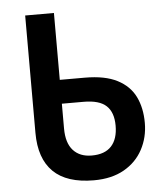

<svg xmlns="http://www.w3.org/2000/svg" viewBox="-52 -760 704 818"><g transform="rotate(-5 300.0 -351.5)"><path d="M317 11Q201 11 143.5 -45.5Q86 -102 86 -212V-714H209V-428H316Q402 -428 454.5 -401Q507 -374 530.5 -326Q554 -278 554 -214Q554 -152 526.5 -100.5Q499 -49 446 -19Q393 11 317 11ZM317 -95Q373 -95 401 -125.5Q429 -156 429 -213Q429 -270 399 -298Q369 -326 302 -326H209V-220Q209 -158 237.5 -126.5Q266 -95 317 -95Z"/></g></svg>

Font: Noto Sans Mono SemiBold
Style: Regular
Weight: 600
Designer: Monotype Design Team
Foundry: Monotype Imaging Inc.
Version: Version 2.014; ttfautohint (v1.8.4.7-5d5b)